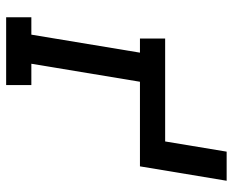

<svg xmlns="http://www.w3.org/2000/svg" viewBox="-88 -688 775 640"><g transform="rotate(90 300.0 -367.5)"><path d="M37 0V-84H95L155 -446H108V-530H451L485 -735H582L534 -446H252L192 -84H263V0Z"/></g></svg>

Font: Iosevka Slab MdExObl
Style: Regular
Weight: 500
Width: 7
Italic angle: -9°
Monospace: yes
Designer: Belleve Invis
Foundry: Belleve Invis
Version: Version 11.1.1; ttfautohint (v1.8.3)